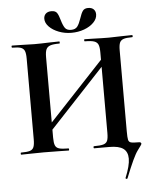

<svg xmlns="http://www.w3.org/2000/svg" viewBox="-63 -854 879 1096"><g transform="rotate(-5 376.0 -305.5)"><path d="M30 -12Q65 -12 81 -17Q97 -22 103 -36.5Q109 -51 109 -81V-544Q109 -574 103 -588Q97 -602 81.5 -607.5Q66 -613 32 -613Q29 -613 29 -619Q29 -625 32 -625L86 -624Q132 -622 160 -622Q198 -622 248 -624L303 -625Q305 -625 305 -619Q305 -613 303 -613Q267 -613 250 -607Q233 -601 226.5 -586.5Q220 -572 220 -542V-81Q220 -51 226 -36.5Q232 -22 249 -17Q266 -12 303 -12Q305 -12 305 -6Q305 0 303 0Q268 0 247 -1L160 -2L85 -1Q65 0 30 0Q28 0 28 -6Q28 -12 30 -12ZM146 -89 586 -559 606 -540 167 -70ZM618 190Q615 190 613 188Q611 186 612 184Q640 116 640 76Q640 37 615 18.5Q590 0 535 0H448Q445 0 445 -6Q445 -12 448 -12Q485 -12 502 -17Q519 -22 525 -36Q531 -50 531 -81V-542Q531 -572 525 -586.5Q519 -601 502 -607Q485 -613 448 -613Q445 -613 445 -619Q445 -625 448 -625L497 -624Q547 -622 587 -622Q614 -622 664 -624L720 -625Q723 -625 723 -619Q723 -613 720 -613Q686 -613 670 -607.5Q654 -602 648 -588Q642 -574 642 -544V-81Q642 -44 645 -31.5Q648 -19 659.5 -15.5Q671 -12 706 -12Q719 -12 719 -2Q719 2 695 33.5Q671 65 623 187Q622 190 618 190ZM434 -746Q443 -774 452.5 -787.5Q462 -801 483 -801Q504 -801 515 -790Q526 -779 526 -761Q526 -736 505 -714.5Q484 -693 450 -680.5Q416 -668 377 -668Q339 -668 305 -681Q271 -694 250 -715.5Q229 -737 229 -761Q229 -779 240.5 -790Q252 -801 273 -801Q296 -801 305 -787.5Q314 -774 322 -745Q331 -714 341.5 -699.5Q352 -685 376 -685Q401 -685 412.5 -700.5Q424 -716 434 -746Z"/></g></svg>

Font: Cormorant Unicase
Style: Bold
Weight: 700
Designer: Christian Thalmann (Catharsis Fonts)
Foundry: Catharsis Fonts
Version: Version 4.000